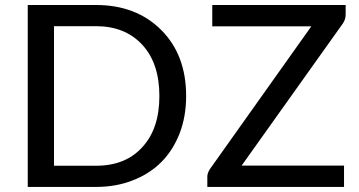

<svg xmlns="http://www.w3.org/2000/svg" viewBox="-20 -737 1414 757"><path d="M540.5 -561Q472.7 -633.8 358.4 -633.8H192.9V-83.5H358.4Q474.6 -83.5 540.5 -156.2Q608.4 -229 608.4 -358.4Q608.4 -487.8 540.5 -561ZM713.9 -358.4Q713.9 -278.3 688.5 -211.9Q636.2 -77.1 503.4 -25.9Q438 0 358.4 0H89.4V-717.3H358.4Q517.1 -717.3 615.7 -618.7Q713.9 -520.5 713.9 -358.4ZM1342.8 -717.3V-679.7Q1342.8 -661.1 1332.5 -645.5L932.6 -84H1336.4V0H797.4V-40.5Q797.4 -54.2 807.6 -70.3L1207.5 -633.3H816.9V-717.3Z"/></svg>

Font: Lato-Medium
Style: Regular
Weight: 500
Designer: Lukasz Dziedzic
Foundry: tyPoland Lukasz Dziedzic
Version: Version 2.006; 2014-01-15